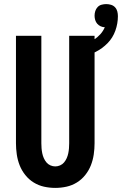

<svg xmlns="http://www.w3.org/2000/svg" viewBox="-20 -910 596 938"><path d="M250 8Q222 8 195 2Q168 -4 144.5 -18.5Q121 -33 103.5 -55Q86 -77 76 -102.5Q66 -128 62 -155.5Q58 -183 58 -210V-735H182V-210Q182 -198 183 -185.5Q184 -173 186.5 -161Q189 -149 194 -137.5Q199 -126 207 -116.5Q215 -107 226.5 -102Q238 -97 250 -97Q262 -97 273.5 -102Q285 -107 293 -116.5Q301 -126 306 -137.5Q311 -149 313.5 -161Q316 -173 317 -185.5Q318 -198 318 -210V-735H442V-210Q442 -183 438 -155.5Q434 -128 424 -102.5Q414 -77 396.5 -55Q379 -33 355.5 -18.5Q332 -4 305 2Q278 8 250 8ZM380 -630 363 -685Q383 -690 402 -697.5Q421 -705 438.5 -716Q456 -727 470 -742.5Q484 -758 492 -777Q482 -777 472 -781.5Q462 -786 455 -794Q448 -802 445 -812.5Q442 -823 442 -833Q442 -845 445.5 -856Q449 -867 457 -875.5Q465 -884 476.5 -887Q488 -890 499 -890Q511 -890 522.5 -886.5Q534 -883 542 -874.5Q550 -866 553 -854.5Q556 -843 556 -831Q556 -795 543.5 -760Q531 -725 505.5 -699Q480 -673 447.5 -656.5Q415 -640 380 -630Z"/></svg>

Font: Iosevka Term Curly Extrabold
Style: Regular
Weight: 800
Designer: Belleve Invis
Foundry: Belleve Invis
Version: Version 32.3.0